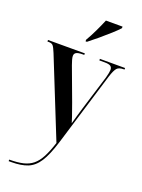

<svg xmlns="http://www.w3.org/2000/svg" viewBox="-182 -846 860 1161"><g transform="rotate(20 248.5 -266.0)"><path d="M28 224Q81 224 117 215.5Q153 207 178.5 186Q204 165 223.5 128Q243 91 262 32L59 -474Q46 -506 37.5 -516Q29 -526 10 -526H1V-536H238V-526H229Q199 -526 187 -519Q175 -512 175 -497Q175 -487 179 -473Q183 -459 189 -442L267 -232Q277 -203 284 -184Q291 -165 296.5 -148.5Q302 -132 308 -112Q315 -137 323 -165Q331 -193 339 -219L408 -443Q418 -480 418 -495Q418 -511 407.5 -518.5Q397 -526 369 -526H335V-536H497V-526H492Q462 -526 449 -512Q436 -498 422 -454L277 22Q250 110 220.5 155.5Q191 201 149.5 217.5Q108 234 45 234H28ZM217 -616Q237 -650 256.5 -691Q276 -732 290 -766H397V-756Q382 -739 351 -711Q320 -683 286 -654.5Q252 -626 226 -606H217Z"/></g></svg>

Font: Noto Serif Display Condensed SemiBold
Style: Regular
Weight: 600
Width: 3
Designer: Monotype Design Team
Foundry: Monotype Imaging Inc.
Version: Version 2.009